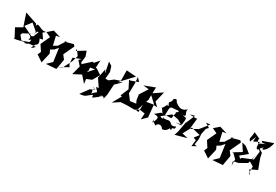

<svg xmlns="http://www.w3.org/2000/svg" viewBox="76 -2148 5384 3750"><g transform="rotate(30 2768.0 -272.5)"><path d="M556 -386C515 -405 586 -499 462 -434C542 -379 623 -485 561 -455C467 -438 358 -567 360 -460L341 -503L66 -596C97 -502 127 -407 161 -316L19 -237L114 -55L110 -35L162 -40L347 -87C275 -47 373 -57 416 -97C457 -88 356 -98 565 -107C474 -13 479 -31 532 -139C582 -171 595 -194 534 -313C450 -278 544 -280 613 -301ZM417 -162C391 -137 475 -143 285 -83L256 -74L183 -162L200 -204L391 -307C275 -233 308 -272 361 -235C408 -200 325 -106 414 -187ZM420 -366C495 -413 459 -370 420 -265L382 -246L165 -351L277 -498L263 -494L432 -348C410 -450 399 -497 415 -289Z M1038 -520 928 -349 936 -350 711 -217 850 -251 794 -494 879 -507 709 -559 598 -462 708 -410 613 -203 699 -72 666 2 811 98 863 -129 829 -201 902 -245 964 -318 1005 -22 898 82 1126 65 1166 -163 1081 -274 1084 -217 1212 -491 1180 -526 990 -474Z M1539 -218 1482 -290 1499 -428 1459 -540 1278 -429 1277 -474 1362 -360 1321 -222 1217 -18 1123 26 1332 -93 1298 -149 1288 -282 1457 -350 1410 -304 1497 -204 1444 -2 1652 -111 1686 -222 1680 -324 1653 -283 1784 -304 1607 -103 1740 49 1726 -56 1838 -102 1927 -258 1797 -343 1780 -333 1789 -519 1795 -514 1699 -404 1668 -411 1468 -229Z M1888 83 1757 263C1908 248 1865 234 2001 143C2005 241 2009 194 2200 62C2044 166 2123 84 2191 58C2114 73 2197 54 2214 106L2237 8L2253 -233L2387 -361L2292 -311L2548 -583L2330 -598L2332 -364L2210 -322L2118 -251L2049 -250L2063 -405L2026 -522L1944 -575L1993 -332L1957 -406L1915 -193L2029 -26L1982 -21L2115 34L1969 -25C2063 98 2067 22 1950 144C1977 54 1881 73 1991 27C1860 31 1957 -10 1964 50Z M2653 -520 2500 -464 2461 -460 2545 -295 2469 -115 2503 -109 2389 95 2538 -2 2668 -9H2848L2934 -61L3055 -43L3045 95L3151 -10L3124 -274L3204 -272L3121 -353L3177 -589L2979 -456L2967 -436L3130 -284L2942 -252L2934 -9L2883 -13L2925 -129L2994 -343L2984 -328L2992 -595L2757 -506L2886 -493L2769 -310L2786 -191L2816 -127L2683 -111L2572 -258L2591 -231L2595 -463L2584 -596Z M3710 -79 3719 -130C3562 -57 3622 -192 3492 -154C3462 -143 3436 -159 3405 -143C3426 -210 3448 -85 3347 -153L3531 -298L3675 -270L3798 -199L3661 -192L3793 -219C3807 -389 3827 -371 3712 -386C3833 -400 3702 -460 3748 -540C3675 -470 3608 -454 3504 -533C3459 -562 3483 -624 3404 -574C3393 -436 3327 -525 3377 -423C3409 -389 3312 -384 3378 -469C3360 -420 3278 -252 3280 -325L3363 -206C3322 -265 3242 -112 3195 -131C3297 -120 3366 -145 3272 38C3249 -105 3273 54 3376 52C3310 89 3402 -72 3490 37C3495 71 3595 42 3624 -40C3689 25 3665 -126 3612 -47ZM3623 -318 3583 -386 3552 -224 3413 -222C3421 -453 3402 -394 3610 -421C3622 -397 3534 -319 3578 -380Z M4257 0 4201 -9 4221 -144 4212 -251 4239 -381 4283 -426 4182 -488 4274 -498 4125 -311 3966 -223 3994 -474 3973 -462 3823 -468 3930 -498 3843 -292 3840 -300 3794 -55 3767 25 4019 -45 3888 -77 3990 -266 4196 -216 4117 -114 4180 -92 4164 51Z M4792 -520 4682 -349 4690 -350 4465 -217 4604 -251 4548 -494 4633 -507 4463 -559 4352 -462 4462 -410 4367 -203 4453 -72 4420 2 4565 98 4617 -129 4583 -201 4656 -245 4718 -318 4759 -22 4652 82 4880 65 4920 -163 4835 -274 4838 -217 4966 -491 4934 -526 4744 -474Z M5373 -520 5352 -333 5125 -239 5111 -209 5064 -255 5214 -378 5079 -484 4988 -508 5091 -350 4912 -241 4921 -260 5032 -153 5035 -6 5012 -99 5123 -123 5289 -217 5351 -433 5291 -268 5401 -203 5399 -53 5439 -22 5369 -120 5526 -197C5496 -271 5470 -347 5442 -423L5421 -524L5287 -601ZM5296 -661C5269 -608 5209 -710 5243 -735L5098 -802C5093 -647 5050 -664 5110 -597L5168 -738C5151 -572 5155 -642 5282 -685C5252 -519 5325 -501 5354 -588L5402 -635C5350 -528 5507 -608 5536 -808L5274 -715C5354 -743 5255 -679 5402 -707Z"/></g></svg>

Font: Asimov Silicon
Style: Regular
Weight: 400
Designer: Google
Version: Version 2.000980; 2014